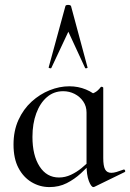

<svg xmlns="http://www.w3.org/2000/svg" viewBox="-20 -750 530 781"><path d="M181 11Q142 11 108.5 -9Q75 -29 55 -67Q35 -105 35 -162Q35 -218 55 -262Q75 -306 108.5 -336.5Q142 -367 182 -383Q222 -399 262 -399Q298 -399 329.5 -386Q361 -373 383 -350L332 -292Q332 -318 318.5 -337.5Q305 -357 283.5 -368Q262 -379 237 -379Q199 -379 171 -355Q143 -331 127.5 -289Q112 -247 112 -193Q112 -118 141 -73Q170 -28 220 -28Q245 -28 268.5 -39Q292 -50 312 -66.5Q332 -83 349 -100L357 -93Q335 -69 309 -45Q283 -21 251.5 -5Q220 11 181 11ZM360 11Q351 11 341.5 -13.5Q332 -38 332 -81V-360Q352 -367 365 -373.5Q378 -380 390 -396Q392 -398 396 -396.5Q400 -395 400 -393V-107Q400 -75 407.5 -61Q415 -47 433 -47Q442 -47 454 -50.5Q466 -54 482 -60Q486 -62 488.5 -57Q491 -52 487 -50L364 10Q362 11 360 11ZM336 -476Q338 -474 332.5 -472.5Q327 -471 326 -474L258 -621L189 -474Q188 -471 182.5 -472.5Q177 -474 178 -476L246 -725Q247 -730 257 -730Q267 -730 269 -725Z"/></svg>

Font: Cormorant Infant Light Medium
Style: Regular
Weight: 500
Version: Version 4.001